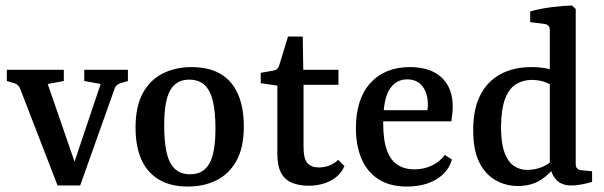

<svg xmlns="http://www.w3.org/2000/svg" viewBox="-20 -674 2214 704"><path d="M349 -366 289 -377V-418H449V-377L422 -369Q406 -364 401 -351L274 6H224ZM255 6H191L53 -351Q46 -365 32 -369L5 -377V-418H214V-377L155 -366L270 -33Z M770 -203Q770 -262 761 -301.5Q752 -341 731 -361.5Q710 -382 673 -382Q627 -382 604.5 -343.5Q582 -305 582 -214Q582 -156 590.5 -116.5Q599 -77 620 -56Q641 -35 678 -35Q725 -35 747.5 -74Q770 -113 770 -203ZM477 -206Q477 -285 504.5 -334Q532 -383 578.5 -405.5Q625 -428 682 -428Q747 -428 789.5 -402.5Q832 -377 853 -328Q874 -279 874 -211Q874 -132 846.5 -83.5Q819 -35 773 -12.5Q727 10 669 10Q605 10 562 -16Q519 -42 498 -90Q477 -138 477 -206Z M997 -360 936 -369V-407L982 -415Q992 -417 996.5 -421.5Q1001 -426 1004 -435L1036 -540H1090L1092 -418H1221V-363H1093V-136Q1093 -91 1107.5 -75.5Q1122 -60 1149 -60Q1169 -60 1187.5 -67Q1206 -74 1220 -88L1243 -65Q1227 -29 1191.5 -11Q1156 7 1111 7Q1079 7 1052.5 -3Q1026 -13 1011.5 -38.5Q997 -64 997 -109Z M1285 -204Q1285 -311 1338 -369.5Q1391 -428 1483 -428Q1558 -428 1599 -390Q1640 -352 1640 -283Q1640 -272 1638.5 -257Q1637 -242 1635 -229H1353V-270H1547Q1548 -275 1548.5 -279Q1549 -283 1549 -289Q1549 -331 1529.5 -357Q1510 -383 1473 -383Q1432 -383 1408.5 -346.5Q1385 -310 1385 -224Q1385 -161 1398.5 -123.5Q1412 -86 1438 -69.5Q1464 -53 1500 -53Q1534 -53 1563.5 -67Q1593 -81 1611 -106L1637 -89Q1624 -43 1580 -16.5Q1536 10 1472 10Q1409 10 1367.5 -17Q1326 -44 1305.5 -92Q1285 -140 1285 -204Z M1879 8Q1834 8 1796.5 -13.5Q1759 -35 1737 -79.5Q1715 -124 1715 -197Q1715 -274 1741 -325Q1767 -376 1815 -402Q1863 -428 1928 -428Q1956 -428 1981.5 -423.5Q2007 -419 2021 -413L2007 -357Q1997 -367 1975.5 -374Q1954 -381 1929 -381Q1898 -381 1872.5 -365.5Q1847 -350 1832.5 -313Q1818 -276 1817 -210Q1817 -149 1830 -114.5Q1843 -80 1864.5 -65.5Q1886 -51 1913 -51Q1941 -51 1966 -61Q1991 -71 2008 -88L2020 -71Q1999 -38 1964 -15Q1929 8 1879 8ZM2091 -641V-74Q2091 -61 2096.5 -56Q2102 -51 2111 -50L2151 -46V-7Q2138 -3 2116.5 1.5Q2095 6 2075 6Q2039 6 2020 -14.5Q2001 -35 1996 -68V-564Q1996 -583 1977 -586L1924 -593V-632Q1958 -642 2001 -647.5Q2044 -653 2077 -654Z"/></svg>

Font: Yrsa Medium
Style: Regular
Weight: 500
Designer: Anna Giedrys (Yrsa+Rasa design), David Brezina (Yrsa art-direction, Rasa art-direction, design)
Foundry: Rosetta Type Foundry
Version: Version 2.004